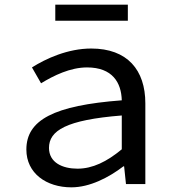

<svg xmlns="http://www.w3.org/2000/svg" viewBox="-20 -789 740 823"><path d="M217 -769V-700H528V-769ZM93 -148C93 -46 179 14 286 14C365 14 446 -28 509 -76H512L520 0H603V-346C603 -489 526 -581 371 -581C271 -581 177 -538 117 -500L156 -432C210 -465 281 -500 353 -500C462 -500 500 -435 502 -359C211 -337 93 -275 93 -148ZM502 -149C438 -96 377 -66 312 -66C248 -66 190 -92 190 -155C190 -229 263 -275 502 -294Z"/></svg>

Font: Kawkab Mono Light
Style: Bold
Weight: 400
Monospace: yes
Designer: Abdullah Arif
Foundry: Abdullah Arif
Version: Version 1.000;PS 000.500;hotconv 1.0.88;makeotf.lib2.5.64775